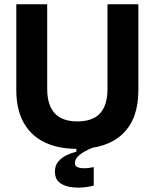

<svg xmlns="http://www.w3.org/2000/svg" viewBox="-20 -680 721 895"><path d="M417 185Q392 192 361 194Q330 196 301.5 190.5Q273 185 254.5 168.5Q236 152 236 120Q236 91 252 72.5Q268 54 291.5 43Q315 32 336 27V6L413 -1V8Q371 25 350 43Q329 61 329 80Q329 92 338.5 97.5Q348 103 363 104Q378 105 393 103Q408 101 417 99ZM341 14Q283 14 237 1.5Q191 -11 157 -34.5Q123 -58 100.5 -91.5Q78 -125 67 -167Q56 -209 56 -259V-660H200V-265Q200 -213 216.5 -179.5Q233 -146 264 -130Q295 -114 340 -114Q387 -114 418 -130Q449 -146 465 -179.5Q481 -213 481 -265V-660H625V-259Q625 -193 607 -142.5Q589 -92 553 -57Q517 -22 464 -4Q411 14 341 14Z"/></svg>

Font: Bricolage Grotesque 28pt
Style: Bold
Weight: 700
Designer: Mathieu Triay
Foundry: Atelier Triay
Version: Version 1.000;gftools[0.9.30]